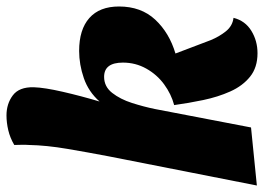

<svg xmlns="http://www.w3.org/2000/svg" viewBox="-139 -663 814 592"><g transform="rotate(-90 268.0 -367.0)"><path d="M-8 18 82 -439Q94 -502 105 -566.5Q116 -631 117 -685Q118 -697 117.5 -708.5Q117 -720 117 -730Q139 -743 162.5 -748.5Q186 -754 208 -754Q244 -754 270 -734.5Q296 -715 295 -670Q294 -637 281 -580.5Q268 -524 251 -467Q281 -501 323 -515.5Q365 -530 407 -530Q473 -530 508.5 -498.5Q544 -467 544 -407Q544 -339 503.5 -295.5Q463 -252 399 -233L440 -125Q451 -98 467.5 -77.5Q484 -57 509 -54Q500 -18 469 1Q438 20 400 20Q356 20 327.5 -3Q299 -26 282 -64Q265 -102 255.5 -147.5Q246 -193 240 -237Q274 -246 304 -268Q334 -290 352.5 -323Q371 -356 371 -395Q371 -453 327 -453Q297 -453 277.5 -428Q258 -403 246.5 -367Q235 -331 228 -297L171 0Z"/></g></svg>

Font: Sansita Swashed
Style: Bold
Weight: 700
Designer: Pablo Cosgaya
Foundry: Omnibus-Type
Version: Version 1.003; ttfautohint (v1.8.3)